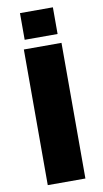

<svg xmlns="http://www.w3.org/2000/svg" viewBox="-98 -931 522 976"><g transform="rotate(-10 163.5 -443.0)"><path d="M66.4 0Q115.2 0 260.7 0Q260.7 -174.8 260.7 -700.2Q211.9 -700.2 66.4 -700.2Q66.4 -656.2 66.4 -524.4Q66.4 -393.6 66.4 0ZM79.1 -748Q121.1 -748 249 -748Q249 -782.2 249 -885.7Q206.1 -885.7 79.1 -885.7Q79.1 -851.6 79.1 -748Z"/></g></svg>

Font: Big-Shock
Style: Black
Weight: 400